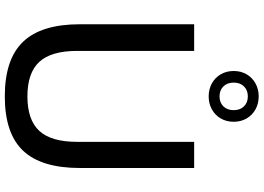

<svg xmlns="http://www.w3.org/2000/svg" viewBox="-162 -874 1045 760"><g transform="rotate(90 360.0 -493.5)"><path d="M75.5 -288V-740H181V-277Q181 -174 224.5 -127Q268 -80 361 -80Q454 -80 497.5 -127Q541 -174 541 -277V-740H644.5V-288Q644.5 -135 576 -62.8Q507.5 9.5 361 9.5Q214 9.5 144.8 -62.8Q75.5 -135 75.5 -288ZM260.5 -896.5Q260.5 -925 273.5 -947.5Q286.5 -970 309.5 -982.8Q332.5 -995.5 361 -995.5Q389.5 -995.5 412.5 -982.8Q435.5 -970 448.5 -947.5Q461.5 -925 461.5 -896.5Q461.5 -868 448.5 -845.5Q435.5 -823 412.5 -810.2Q389.5 -797.5 361 -797.5Q332.5 -797.5 309.5 -810.2Q286.5 -823 273.5 -845.5Q260.5 -868 260.5 -896.5ZM415.5 -896.5Q415.5 -922 400.5 -937.2Q385.5 -952.5 361 -952.5Q336.5 -952.5 321.5 -937.2Q306.5 -922 306.5 -896.5Q306.5 -871 321.5 -855.8Q336.5 -840.5 361 -840.5Q385.5 -840.5 400.5 -855.8Q415.5 -871 415.5 -896.5Z"/></g></svg>

Font: Encode Sans Medium
Style: Regular
Weight: 500
Designer: Multiple Designers
Foundry: Impallari Type
Version: Version 2.000